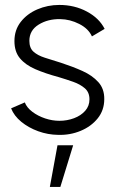

<svg xmlns="http://www.w3.org/2000/svg" viewBox="-20 -537 469 778"><path d="M215.5 9.5Q174 9 134.8 -5.2Q95.5 -19.5 66.2 -43.5Q37 -67.5 25 -98L80.5 -122Q88.5 -101 111 -84Q133.5 -67 162.8 -57.2Q192 -47.5 220.5 -47.5Q252 -47.5 280 -58Q308 -68.5 325.2 -88Q342.5 -107.5 342.5 -134.5Q342.5 -163 323.8 -179.2Q305 -195.5 276.5 -205.5Q248 -215.5 218 -224.5Q164 -239 123.5 -256.5Q83 -274 60.8 -300.8Q38.5 -327.5 38.5 -370.5Q38.5 -415.5 64 -448.2Q89.5 -481 131.2 -499Q173 -517 220.5 -517Q282 -517 332 -490.2Q382 -463.5 404 -420L352.5 -389.5Q338.5 -421 301 -440Q263.5 -459 224 -459.5Q174 -460.5 136.5 -437.2Q99 -414 99 -371.5Q99 -342.5 115.8 -327.5Q132.5 -312.5 161.5 -303.2Q190.5 -294 227.5 -282.5Q273.5 -267.5 313.8 -249.5Q354 -231.5 378.5 -204.2Q403 -177 402.5 -135.5Q402.5 -90.5 376 -57.5Q349.5 -24.5 306.8 -6.8Q264 11 215.5 9.5ZM182 220.5 213 51.5H276.5L224.5 220.5Z"/></svg>

Font: Urbanist Light
Style: Regular
Weight: 300
Designer: Corey Hu
Foundry: Corey Hu
Version: Version 1.330; ttfautohint (v1.8.4.7-5d5b)